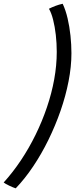

<svg xmlns="http://www.w3.org/2000/svg" viewBox="-78 -783 424 1020"><path d="M223.5 -507Q223.5 -553 218.5 -597.2Q213.5 -641.5 204.2 -678Q195 -714.5 182 -736.5Q197.5 -744.5 216.8 -751.8Q236 -759 255 -763Q271 -729 281.2 -685Q291.5 -641 296.5 -593Q301.5 -545 301.5 -500Q301.5 -429 286.2 -351Q271 -273 243.5 -194Q216 -115 179.2 -40Q142.5 35 98.2 101Q54 167 5.5 217.5Q0 216 -9 212.2Q-18 208.5 -28 203.8Q-38 199 -46.2 194.5Q-54.5 190 -58.5 186.5Q-9.5 132.5 33.5 68Q76.5 3.5 111.2 -67.5Q146 -138.5 171.2 -212.8Q196.5 -287 210 -361.5Q223.5 -436 223.5 -507Z"/></svg>

Font: Grandstander Thin Light
Style: Italic
Weight: 300
Italic angle: -15°
Version: Version 1.200